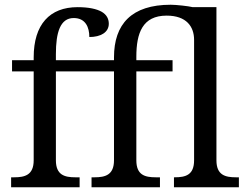

<svg xmlns="http://www.w3.org/2000/svg" viewBox="-20 -790 1041 810"><path d="M716.8 -42H713.9V0H987.8V-42H975.1C930.2 -42 893.1 -51.3 893.1 -113.8V-759.8H793C775.9 -764.2 723.1 -770 700.2 -770C535.2 -770 460.9 -688.5 460.9 -547.9V-536.1H215.8V-562C215.8 -652.8 233.9 -713.9 291 -713.9C341.3 -713.9 356.9 -674.3 356.9 -633.8C405.3 -633.8 439 -653.8 439 -689.9C439 -710 430.2 -728 409.2 -740.2C387.7 -752.4 354.5 -759.8 307.1 -759.8C189.9 -759.8 122.1 -687 122.1 -547.9V-536.1H30.8V-488.8H122.1V-113.8C122.1 -51.3 84.5 -42 40 -42H26.9V0H315.9V-42H297.9C252.9 -42 215.8 -51.3 215.8 -113.8V-488.8H460.9V-113.8C460.9 -51.3 423.3 -42 378.9 -42H366.2V0H654.8V-42H637.2C590.8 -42 555.2 -51.8 555.2 -113.8V-488.8H708V-536.1H555.2V-550.8C555.2 -650.4 581.1 -724.1 683.1 -724.1C766.6 -724.1 798.8 -677.7 798.8 -622.1V-113.8C798.8 -51.8 763.2 -42 716.8 -42Z"/></svg>

Font: The Erased English
Style: Regular
Weight: 400
Designer: Monotype Design team + ligartures altered by 180 Amsterdam
Foundry: Monotype Imaging Inc.
Version: Version 1.030;Glyphs 3.1.2 (3151)